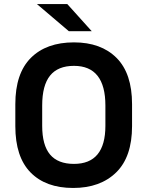

<svg xmlns="http://www.w3.org/2000/svg" viewBox="-20 -911 713 942"><path d="M55.2 -292V-399.9Q55.2 -550.8 131.3 -627Q207.5 -703.1 342.8 -703.1Q475.6 -703.1 551.8 -627Q627.9 -550.8 627.9 -399.9V-292Q627.9 -141.6 550.3 -65.4Q472.2 11.2 338.9 11.2Q204.6 11.2 129.9 -64.9Q55.2 -141.1 55.2 -292ZM497.1 -293.9V-393.1Q497.1 -587.9 342.8 -587.9Q264.2 -587.9 225.6 -540Q187 -492.2 187 -393.1V-293.9Q187 -198.7 225.6 -152.8Q264.2 -106.9 342.8 -106.9Q497.1 -106.9 497.1 -293.9ZM161.1 -891.1H310.1L430.2 -757.8H317.9Z"/></svg>

Font: D-DIN Exp
Style: DINExp-Bold
Weight: 700
Width: 7
Designer: Charles Nix
Foundry: Datto Inc.
Version: Version 1.00